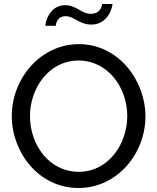

<svg xmlns="http://www.w3.org/2000/svg" viewBox="-20 -936 788 961"><path d="M308 -855C351 -855 377 -813 437 -813C522 -813 543 -901 543 -916H491C491 -912 486 -867 435 -867C386 -867 363 -910 306 -910C227 -910 207 -824 207 -807H259C259 -811 264 -855 308 -855ZM39 -355C39 -173 174 5 373 5C565 5 708 -165 708 -354C708 -532 574 -715 375 -715C183 -715 39 -544 39 -355ZM374 -76C227 -76 130 -210 130 -355C130 -493 223 -633 374 -633C518 -633 617 -500 617 -355C617 -218 525 -76 374 -76Z"/></svg>

Font: FIGSv2-sans-serif Medium
Style: Regular
Weight: 500
Designer: Matt McInerney, Pablo Impallari, Rodrigo Fuenzalida,Mirko Velimirovic
Foundry: Matt McInerney, Pablo Impallari, Rodrigo Fuenzalida
Version: Version 4.021;hotconv 1.0.109;makeotfexe 2.5.65596